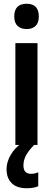

<svg xmlns="http://www.w3.org/2000/svg" viewBox="-20 -773 282 1024"><path d="M122 -753Q187 -753 187 -685Q187 -651 169.5 -634.5Q152 -618 122 -618Q92 -618 74 -634.5Q56 -651 56 -685Q56 -753 122 -753ZM180 -543V0H62V-543ZM105 109Q105 154 145 154Q158 154 167.5 151.5Q177 149 184 146V220Q173 225 158 228Q143 231 123 231Q70 231 42.5 204Q15 177 15 129Q15 91 37 53Q59 15 102 -15L162 0Q130 33 117.5 58Q105 83 105 109Z"/></svg>

Font: Avrile Sans Condensed SemiBold
Style: Regular
Weight: 600
Width: 3
Designer: Monotype Design Team
Foundry: Monotype Imaging Inc.
Version: Version 2.001;September 10, 2019;FontCreator 11.5.0.2425 64-